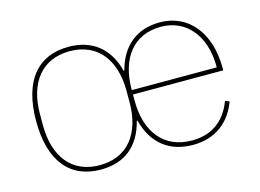

<svg xmlns="http://www.w3.org/2000/svg" viewBox="-77 -654 1084 801"><g transform="rotate(-15 464.5 -253.0)"><path d="M270 -7C150 -7 83 -93 83 -229V-277C83 -413 150 -499 270 -499C390 -499 457 -413 457 -277V-229C457 -93 390 -7 270 -7ZM479 -275V-277C479 -413 546 -499 664 -499C773 -499 846 -412 846 -279V-275ZM668 12C765 12 831 -41 861 -124L843 -131C812 -49 753 -7 668 -7C548 -7 479 -93 479 -229V-256H869V-266C869 -421 786 -518 664 -518C565 -518 497 -463 470 -362H467C441 -464 371 -518 270 -518C138 -518 60 -428 60 -253C60 -78 138 12 270 12C372 12 440 -42 466 -146H469C496 -42 566 12 668 12Z"/></g></svg>

Font: IBM Plex Thai Thin
Style: Regular
Weight: 100
Designer: Mike Abbink, Paul van der Laan, Pieter van Rosmalen, Ben Mitchell, Mark Frömberg
Foundry: Bold Monday
Version: Version 1.0